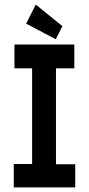

<svg xmlns="http://www.w3.org/2000/svg" viewBox="-20 -817 390 837"><path d="M40 0V-102H120V-519H43V-623H304V-519H224V-101H308V0ZM223 -646 94 -714 136 -797 252 -703Z"/></svg>

Font: Inconsolata ExtraCondensed Black
Style: Regular
Weight: 900
Width: 2
Monospace: yes
Designer: Raph Levien, Cyreal, Brenton Simpson
Foundry: Raph Levien, Cyreal, Google
Version: Version 3.001; ttfautohint (v1.8.2.53-6de2)